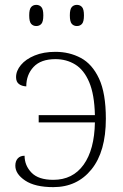

<svg xmlns="http://www.w3.org/2000/svg" viewBox="-20 -759 504 789"><path d="M296 -652Q283 -652 275 -661Q267 -670 267 -696Q267 -721 275 -730Q283 -739 296 -739Q309 -739 317 -730Q325 -721 325 -696Q325 -670 317 -661Q309 -652 296 -652ZM129 -652Q116 -652 108 -661Q100 -670 100 -696Q100 -721 108 -730Q116 -739 129 -739Q142 -739 150 -730Q158 -721 158 -696Q158 -670 150 -661Q142 -652 129 -652ZM199 10Q124 10 83.5 -17Q43 -44 43 -78Q43 -97 53 -108Q63 -119 81 -119Q81 -79 109.5 -49.5Q138 -20 199 -20Q279 -20 323.5 -82Q368 -144 370 -256H139V-286H370Q368 -371 346.5 -421.5Q325 -472 289 -494Q253 -516 208 -516Q148 -516 118 -484Q88 -452 88 -404Q69 -405 57.5 -414Q46 -423 46 -442Q46 -468 66 -492Q86 -516 122.5 -531Q159 -546 208 -546Q265 -546 312 -521Q359 -496 387 -436Q415 -376 415 -271Q415 -136 356 -63Q297 10 199 10Z"/></svg>

Font: Noto Serif ExtraLight
Style: Regular
Weight: 200
Designer: Monotype Design Team
Foundry: Monotype Imaging Inc.
Version: Version 2.015; ttfautohint (v1.8.4.7-5d5b)